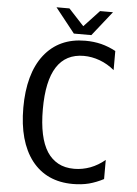

<svg xmlns="http://www.w3.org/2000/svg" viewBox="-61 -950 723 1010"><g transform="rotate(5 301.0 -445.0)"><path d="M195.8 -904.3H264.2L344.7 -817.4L425.8 -904.3H494.1L391.1 -774.4H298.8ZM362.3 14.2Q222.7 14.2 145 -85Q67.9 -185.1 67.9 -363.3Q67.9 -451.7 87.2 -522Q106.4 -592.3 145.5 -642.6Q223.6 -742.2 362.3 -742.2Q407.7 -742.2 446.8 -732.4Q485.4 -722.7 523.9 -702.1V-601.1Q488.3 -630.9 446.3 -646.5Q403.8 -662.1 361.8 -662.1Q266.6 -662.1 218.8 -587.9Q170.9 -513.7 170.9 -363.8Q170.9 -214.4 218.8 -140.1Q241.7 -105 277.1 -85.4Q312.5 -65.9 362.3 -65.9Q404.8 -65.9 447.3 -81.5Q488.3 -97.2 523.9 -127V-25.9Q485.4 -5.9 446.8 4.4Q407.7 14.2 362.3 14.2Z"/></g></svg>

Font: Vazir Code Hack
Style: Code-Hack
Weight: 400
Foundry: DejaVu fonts team - Redesigned by Saber Rastikerdar
Version: Version 1.1.2